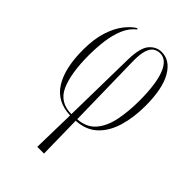

<svg xmlns="http://www.w3.org/2000/svg" viewBox="-231 -636 968 968"><g transform="rotate(45 253.5 -152.0)"><path d="M225 239 230 10Q134 7 88 -66Q42 -139 42 -270Q42 -346 59.5 -401Q77 -456 104.5 -491Q132 -526 159 -541L163 -536Q130 -510 112.5 -468Q95 -426 88.5 -375Q82 -324 82 -271Q82 -144 113.5 -72Q145 0 230 1L237 -397Q239 -481 266 -512Q293 -543 331 -543Q391 -543 428 -479Q465 -415 465 -293Q465 -210 445 -143Q425 -76 382 -35.5Q339 5 269 9L273 239ZM261 -404 269 -2Q331 -6 365 -45.5Q399 -85 412 -149Q425 -213 425 -290Q425 -408 400.5 -470.5Q376 -533 330 -533Q310 -533 294 -522.5Q278 -512 269 -484Q260 -456 261 -404Z"/></g></svg>

Font: Noto Serif Display ExtraCondensed ExtraLight
Style: Regular
Weight: 200
Width: 2
Designer: Monotype Design Team
Foundry: Monotype Imaging Inc.
Version: Version 2.009